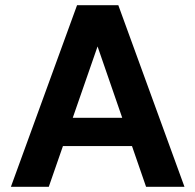

<svg xmlns="http://www.w3.org/2000/svg" viewBox="-20 -720 753 740"><path d="M22 0 277 -700H436L691 0H543L356 -541L168 0ZM134 -157 171 -266H531L567 -157Z"/></svg>

Font: DM Sans 17pt ExtraBold
Style: Regular
Weight: 800
Version: Version 4.004;gftools[0.9.30]